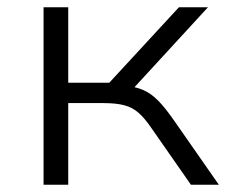

<svg xmlns="http://www.w3.org/2000/svg" viewBox="-20 -509 632 529"><path d="M100 0V-489H168V-281H281L473 -489H553L337 -254L317 -274Q351 -271 373.5 -261.5Q396 -252 416.5 -231Q437 -210 463 -172L583 0H506L398 -155Q379 -183 362 -198Q345 -213 322.5 -219Q300 -225 263 -225H168V0Z"/></svg>

Font: Nunito Sans 10pt SemiExpanded Light
Style: Regular
Weight: 300
Width: 6
Designer: Vernon Adams
Foundry: Vernon Adams
Version: Version 3.101;gftools[0.9.27]